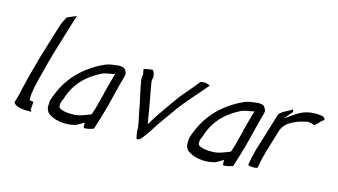

<svg xmlns="http://www.w3.org/2000/svg" viewBox="-78 -927 2126 1209"><g transform="rotate(15 985.0 -322.5)"><path d="M139 -350C136 -341 133 -330 131 -321V-320C120 -281 109 -241 99 -202C92 -168 80 -130 75 -97L57 -33C65 -14 94 -6 128 -3L169 -2C172 -1 173 -4 175 -11C175 -11 174 -10 171 -10L167 -11L171 -66C162 -67 153 -69 145 -71L146 -77C142 -100 149 -128 153 -155C161 -191 170 -228 180 -266C192 -310 202 -352 215 -396L295 -659C278 -652 258 -644 235 -633C224 -613 212 -589 205 -565ZM128 -3H129Z M269 -96C268 -87 268 -80 268 -72C265 -45 279 -22 298 -12C324 4 358 14 404 14C423 14 448 11 469 4C476 0 488 -6 494 -10L517 -24L518 6C518 6 521 8 523 11C542 11 566 5 583 -2L610 -90C633 -164 648 -235 667 -308L676 -341C688 -384 692 -385 676 -411C663 -431 628 -425 623 -425C618 -425 611 -423 604 -422H603C559 -419 528 -402 491 -381C409 -333 334 -262 290 -156C282 -135 271 -112 269 -96ZM338 -105C340 -116 347 -127 349 -133C384 -249 461 -310 546 -352H547C565 -358 592 -363 610 -365L611 -366H613L623 -370L615 -342C605 -304 595 -270 586 -233H587C582 -218 576 -188 571 -172C568 -158 564 -143 559 -127L546 -86C517 -74 470 -52 427 -54C411 -54 393 -55 381 -57C367 -61 336 -64 336 -87V-88C337 -94 337 -100 338 -105ZM424 -47ZM496 -16ZM614 -342H615ZM552 -108H553Z M787 -446 794 -408 792 -403C789 -393 790 -387 791 -377C798 -326 812 -275 822 -223C830 -174 843 -126 850 -77L849 -76C848 -70 849 -65 849 -59C852 -42 854 -23 859 -8C863 -7 870 -9 880 -13C895 -29 911 -51 927 -74C970 -143 1009 -195 1056 -261C1097 -316 1130 -349 1169 -396L1217 -452C1205 -461 1178 -467 1155 -459L1108 -402C1079 -367 1059 -348 1030 -306C989 -246 950 -196 913 -133L904 -117L900 -131C895 -155 893 -182 888 -205C878 -259 868 -316 858 -370C857 -380 854 -391 859 -406L861 -412C860 -426 854 -443 847 -455C828 -455 808 -451 787 -446ZM927 -74Z M1177 -96C1176 -87 1176 -80 1176 -72C1173 -45 1187 -22 1206 -12C1232 4 1266 14 1312 14C1331 14 1356 11 1377 4C1384 0 1396 -6 1402 -10L1425 -24L1426 6C1426 6 1429 8 1431 11C1450 11 1474 5 1491 -2L1518 -90C1541 -164 1556 -235 1575 -308L1584 -341C1596 -384 1600 -385 1584 -411C1571 -431 1536 -425 1531 -425C1526 -425 1519 -423 1512 -422H1511C1467 -419 1436 -402 1399 -381C1317 -333 1242 -262 1198 -156C1190 -135 1179 -112 1177 -96ZM1246 -105C1248 -116 1255 -127 1257 -133C1292 -249 1369 -310 1454 -352H1455C1473 -358 1500 -363 1518 -365L1519 -366H1521L1531 -370L1523 -342C1513 -304 1503 -270 1494 -233H1495C1490 -218 1484 -188 1479 -172C1476 -158 1472 -143 1467 -127L1454 -86C1425 -74 1378 -52 1335 -54C1319 -54 1301 -55 1289 -57C1275 -61 1244 -64 1244 -87V-88C1245 -94 1245 -100 1246 -105ZM1332 -47ZM1404 -16ZM1522 -342H1523ZM1460 -108H1461Z M1601 -132C1599 -124 1598 -114 1595 -104C1587 -79 1585 -57 1580 -32C1595 -25 1618 -24 1640 -29C1646 -43 1647 -59 1650 -76L1655 -95C1655 -96 1656 -101 1656 -102L1662 -122C1665 -136 1670 -152 1674 -166L1711 -288C1722 -323 1745 -342 1767 -355C1792 -369 1818 -381 1851 -387L1869 -392H1870C1890 -392 1905 -387 1918 -382C1924 -387 1928 -392 1936 -399L1957 -421C1963 -423 1964 -425 1970 -431C1971 -436 1966 -448 1947 -452H1942C1928 -454 1912 -457 1897 -454H1896C1855 -454 1815 -438 1785 -418L1784 -417C1782 -416 1782 -415 1774 -410L1721 -374L1767 -428C1766 -432 1764 -438 1763 -443L1722 -420C1707 -414 1691 -401 1680 -389L1609 -158C1606 -149 1603 -141 1601 -132ZM1660 -116Z"/></g></svg>

Font: SolarCharger
Style: 352
Weight: 300
Designer: Mew Too
Foundry: Cannot Into Space Fonts/KineticPlasma Fonts
Version: Version 1.100